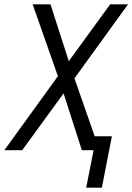

<svg xmlns="http://www.w3.org/2000/svg" viewBox="-27 -690 608 882"><path d="M369 172 403 0H349L265 -261L75 0H-7L239 -340L123 -670H205L289 -409L479 -670H561L315 -330L408 -64H487L441 172Z"/></svg>

Font: Lode Term
Style: Italic
Weight: 400
Italic angle: -11°
Monospace: yes
Designer: Belleve Invis
Foundry: Belleve Invis
Version: Version 29.2.0